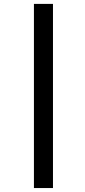

<svg xmlns="http://www.w3.org/2000/svg" viewBox="-20 -762 431 975"><path d="M249 192.9H152.3V-742.2H249Z"/></svg>

Font: Bainsley
Style: Bold
Weight: 700
Designer: Paul James MIller
Foundry: High-Logic / Made with FontCreator
Version: Version 1.411;March 28, 2021;FontCreator 13.0.0.2683 64-bit